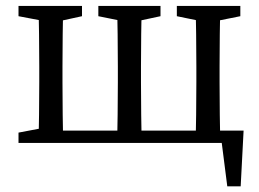

<svg xmlns="http://www.w3.org/2000/svg" viewBox="-20 -495 897 665"><path d="M44.1 0H158.3V-55.7H149.6L44.1 -35.7V0ZM44.1 -438.9 149.6 -418.9H172.4L264 -438.9V-474.5H44.1V-438.9ZM113 0H199.4C197.4 -45 196.4 -146.1 196.4 -210V-264.5C196.4 -328.5 197.4 -429.5 199.4 -474.5H113C115 -429.5 116 -328.5 116 -264.5V-210C116 -146.1 115 -45 113 0ZM320.6 -438.9 419.8 -418.9H442.4L535.9 -438.9V-474.5H320.6V-438.9ZM385.2 0H471.3C469.3 -45 468.3 -146.1 468.3 -210V-264.5C468.3 -328.5 469.3 -429.5 471.3 -474.5H385.2C387.2 -429.5 388.2 -328.5 388.2 -264.5V-210C388.2 -146.1 387.2 -45 385.2 0ZM592.5 -438.9 689.8 -418.9H712.6L812.4 -438.9V-474.5H592.5V-438.9ZM657.1 0H743.5C741.5 -45 740.5 -146.1 740.5 -210V-264.5C740.5 -328.5 741.5 -429.5 743.5 -474.5H657.1C659.1 -429.5 660.1 -328.5 660.1 -264.5V-210C660.1 -146.1 659.1 -45 657.1 0ZM767.2 150.4H813.6L823.7 -42.6H158.3V0H791.2L742.6 -42.6L767.2 150.4Z"/></svg>

Font: Source Serif Variable
Style: Regular
Weight: 389
Designer: Frank Grießhammer
Foundry: Adobe Systems Incorporated
Version: Version 3.001;hotconv 1.0.111;makeotfexe 2.5.65597